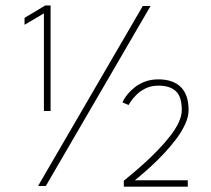

<svg xmlns="http://www.w3.org/2000/svg" viewBox="-20 -682 772 704"><path d="M561.5 -368Q534 -368 513.5 -357.8Q493 -347.5 479.8 -334Q466.5 -320.5 459.2 -309.5Q452 -298.5 451.5 -297L429 -306.5Q429.5 -308.5 434.5 -317.5Q439.5 -326.5 449.8 -338.8Q460 -351 475.5 -363Q491 -375 512.2 -383Q533.5 -391 561.5 -391Q587 -391 607.2 -384.2Q627.5 -377.5 642 -363.8Q656.5 -350 664 -328.8Q671.5 -307.5 671.5 -278.5Q671.5 -254 659 -226.8Q646.5 -199.5 626 -172.2Q605.5 -145 581.8 -119.8Q558 -94.5 535.8 -74Q513.5 -53.5 496.8 -39.5Q480 -25.5 474.5 -21H668.5V2.5H434V-19.5Q446 -29 466 -45.8Q486 -62.5 510.2 -84.5Q534.5 -106.5 558.2 -131Q582 -155.5 602.2 -181Q622.5 -206.5 634.5 -231.5Q646.5 -256.5 646.5 -278.5Q646.5 -328 624.5 -348Q602.5 -368 561.5 -368ZM141 -633 70 -591V-616.5L146 -662H165.5V-275H141ZM503.5 -660H532L148 0H119.5Z"/></svg>

Font: League Spartan Thin ExtraLight
Style: Regular
Weight: 250
Version: Version 2.002